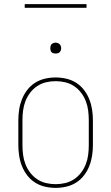

<svg xmlns="http://www.w3.org/2000/svg" viewBox="-20 -904 540 932"><path d="M250 8Q224 8 198 2Q172 -4 150 -18Q128 -32 112 -53Q96 -74 86.5 -98Q77 -122 73 -148Q69 -174 69 -200V-320Q69 -346 73 -372Q77 -398 86.5 -422Q96 -446 112 -467Q128 -488 150 -502Q172 -516 198 -522Q224 -528 250 -528Q276 -528 302 -522Q328 -516 350 -502Q372 -488 388 -467Q404 -446 413.5 -422Q423 -398 427 -372Q431 -346 431 -320V-200Q431 -174 427 -148Q423 -122 413.5 -98Q404 -74 388 -53Q372 -32 350 -18Q328 -4 302 2Q276 8 250 8ZM250 -10Q274 -10 297 -15.5Q320 -21 339.5 -34Q359 -47 373.5 -66Q388 -85 396.5 -107Q405 -129 408 -152.5Q411 -176 411 -200V-320Q411 -344 408 -367.5Q405 -391 396.5 -413Q388 -435 373.5 -454Q359 -473 339.5 -486Q320 -499 297 -504.5Q274 -510 250 -510Q226 -510 203 -504.5Q180 -499 160.5 -486Q141 -473 126.5 -454Q112 -435 103.5 -413Q95 -391 92 -367.5Q89 -344 89 -320V-200Q89 -176 92 -152.5Q95 -129 103.5 -107Q112 -85 126.5 -66Q141 -47 160.5 -34Q180 -21 203 -15.5Q226 -10 250 -10ZM250 -644Q245 -644 239.5 -645.5Q234 -647 230.5 -650.5Q227 -654 225.5 -659.5Q224 -665 224 -670Q224 -675 225.5 -680.5Q227 -686 230.5 -689.5Q234 -693 239.5 -695Q245 -697 250 -697Q255 -697 260.5 -695Q266 -693 269.5 -689.5Q273 -686 275 -680.5Q277 -675 277 -670Q277 -665 275 -659.5Q273 -654 269.5 -650.5Q266 -647 260.5 -645.5Q255 -644 250 -644ZM100 -866V-884H400V-866Z"/></svg>

Font: Iosevka Curly Slab Thin
Style: Regular
Weight: 100
Monospace: yes
Designer: Belleve Invis
Foundry: Belleve Invis
Version: Version 22.1.2; ttfautohint (v1.8.4)